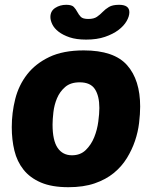

<svg xmlns="http://www.w3.org/2000/svg" viewBox="-20 -770 638 800"><path d="M265 10Q196 10 150.5 -9.5Q105 -29 78 -63Q51 -97 40 -142.5Q29 -188 29 -240Q29 -300 43.5 -357.5Q58 -415 93 -460Q128 -505 185.5 -532.5Q243 -560 329 -560Q455 -560 509.5 -498.5Q564 -437 564 -326Q564 -295 559.5 -257.5Q555 -220 542.5 -183Q530 -146 508.5 -111Q487 -76 454 -49Q421 -22 374.5 -6Q328 10 265 10ZM312 -427Q274 -427 251.5 -407.5Q229 -388 217.5 -360.5Q206 -333 202.5 -302.5Q199 -272 199 -251Q199 -185 220 -154Q241 -123 280 -123Q315 -123 337.5 -145Q360 -167 372.5 -198Q385 -229 389.5 -263Q394 -297 394 -320Q394 -370 375.5 -398.5Q357 -427 312 -427ZM339 -605Q298 -605 270 -614.5Q242 -624 224 -638Q206 -652 198 -668.5Q190 -685 190 -699Q190 -724 210 -737Q230 -750 256 -750Q279 -750 287.5 -741Q296 -732 302 -720.5Q308 -709 316.5 -700Q325 -691 348 -691Q371 -691 384 -700Q397 -709 408 -720.5Q419 -732 434 -741Q449 -750 476 -750Q519 -750 519 -719Q519 -702 507.5 -682Q496 -662 473.5 -645Q451 -628 417.5 -616.5Q384 -605 339 -605Z"/></svg>

Font: Poetsen One
Style: Regular
Weight: 400
Designer: Pablo Impallari, Rodrigo Fuenzalida
Foundry: Pablo Impallari, Rodrigo Fuenzalida
Version: Version 1.001; ttfautohint (v0.93) -l 8 -r 50 -G 200 -x 14 -